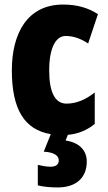

<svg xmlns="http://www.w3.org/2000/svg" viewBox="-20 -583 473 843"><path d="M361 126C361 76 326 42 268 34L278 9C323 5 362 -11 396 -39V-177C356 -145 314 -128 272 -128C222 -128 196 -177 196 -274C196 -371 224 -425 268 -425C302 -425 334 -414 367 -392L410 -521C366 -549 318 -563 257 -563C99 -563 32 -435 32 -274C32 -102 88 -13 203 6L172 83C213 85 238 98 238 121C238 140 225 149 201 149C186 149 168 146 146 141V231C171 237 200 240 233 240C316 240 361 196 361 126Z"/></svg>

Font: Noto Sans Lao Looped ExtraCondensed Black
Style: Regular
Weight: 900
Width: 2
Designer: Mark Frömberg, Ben Mitchell
Foundry: The Fontpad Ltd
Version: Version 1.002